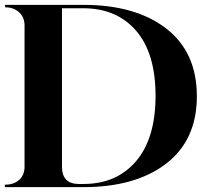

<svg xmlns="http://www.w3.org/2000/svg" viewBox="-20 -770 867 790"><path d="M0 0V-10Q37 -10 59 -30Q81 -50 81 -84V-665Q81 -699 58.5 -719.5Q36 -740 1 -740V-750H323Q538 -750 664 -652.5Q790 -555 790 -374Q790 -194 664 -97Q538 0 323 0ZM305 -13H323Q460 -13 540 -107Q620 -201 620 -376Q620 -551 540 -643.5Q460 -736 323 -736H235V-84Q235 -13 305 -13Z"/></svg>

Font: Gloock
Style: Regular
Weight: 400
Designer: Duarte Pinto
Foundry: Duarte Pinto
Version: Version 1.000